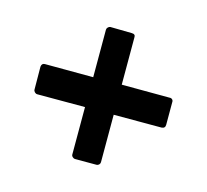

<svg xmlns="http://www.w3.org/2000/svg" viewBox="-99 -697 797 741"><g transform="rotate(-30 300.0 -327.0)"><path d="M144 -110 83 -171Q80 -174 79.5 -180.5Q79 -187 83 -191L217 -325L82 -460Q78 -464 78 -470.5Q78 -477 82 -481L146 -546Q157 -555 166 -546L302 -409L436 -543Q440 -547 446 -547Q452 -547 456 -544L516 -482Q527 -471 516 -462L383 -329L518 -193Q523 -189 523 -183Q523 -177 518 -173L454 -109Q444 -99 433 -109L298 -244L164 -110Q160 -106 154 -106Q148 -106 144 -110Z"/></g></svg>

Font: LINE Seed Sans App
Style: Bold
Weight: 700
Designer: LINE VX Design & Dalton Maag Ltd & Sandoll Inc
Foundry: Dalton Maag Ltd
Version: Version 1.003